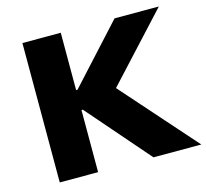

<svg xmlns="http://www.w3.org/2000/svg" viewBox="-102 -822 1008 938"><g transform="rotate(-15 402.0 -352.5)"><path d="M88 0V-705H282V-415H289L554 -705H778L420 -317L441 -410L804 0H562L289 -314H282V0Z"/></g></svg>

Font: Nunito Sans 6pt Black
Style: Regular
Weight: 900
Version: Version 3.101;gftools[0.9.27]